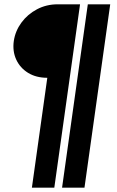

<svg xmlns="http://www.w3.org/2000/svg" viewBox="-20 -720 544 891"><path d="M128 151 199.5 -359Q147.5 -359 110.2 -382Q73 -405 55.2 -443.8Q37.5 -482.5 44 -529.5Q51 -576.5 79.5 -615.2Q108 -654 151.8 -677Q195.5 -700 247.5 -700H351.5L232 151ZM268 151 387.5 -700H491.5L372 151Z"/></svg>

Font: Urbanist SemiBold
Style: Italic
Weight: 600
Italic angle: -8°
Designer: Corey Hu
Foundry: Corey Hu
Version: Version 1.321; ttfautohint (v1.8.4.7-5d5b)